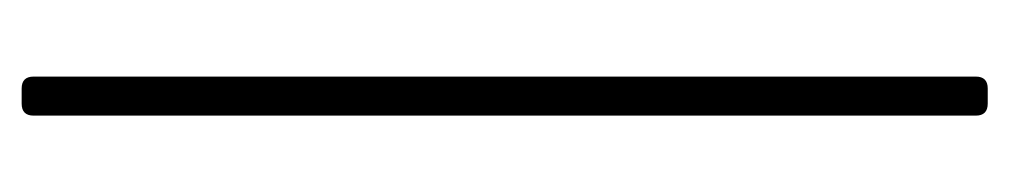

<svg xmlns="http://www.w3.org/2000/svg" viewBox="-403 -344 946 180"><g transform="rotate(90 70.0 -254.0)"><path d="M51.8 187.5V-695.8Q51.8 -707 63 -707H77.1Q88.4 -707 88.4 -695.8V187.5Q88.4 198.7 77.1 198.7H63Q51.8 198.7 51.8 187.5Z"/></g></svg>

Font: UnifrakturMaguntia17
Style: Book
Weight: 400
Designer: j. 'mach' wust, Gerrit Ansmann, Georg Duffner, based on a font by Peter Wiegel, original typeface by Carl Albert Fahrenw
Version: Version 2017-03-19